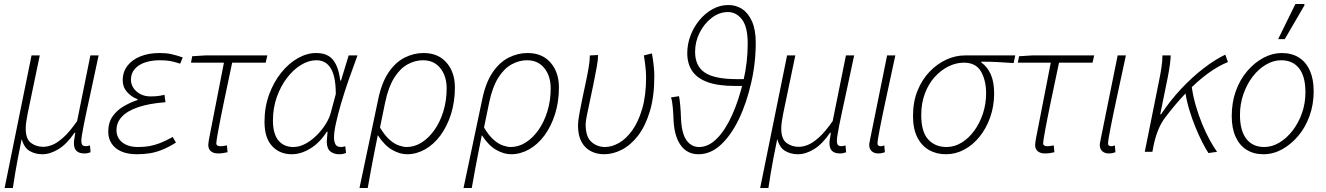

<svg xmlns="http://www.w3.org/2000/svg" viewBox="-20 -756 6602 956"><path d="M3 180 137 -480H178L118 -192Q114 -172 111 -151.5Q108 -131 108 -117Q108 -64 134 -44.5Q160 -25 195 -25Q217 -25 241.5 -35Q266 -45 296.5 -72.5Q327 -100 364 -153L430 -480H471Q449 -374 429 -284Q409 -194 397 -133.5Q385 -73 385 -56Q385 -38 391.5 -33Q398 -28 408 -28Q413 -28 418.5 -29.5Q424 -31 428 -32L431 2Q423 5 416.5 6.5Q410 8 400 8Q375 8 361.5 -4Q348 -16 348 -44Q348 -54 350 -63.5Q352 -73 355 -95H351Q313 -39 271.5 -13.5Q230 12 191 12Q156 12 128 -4Q100 -20 88 -64Q76 -7 69 31.5Q62 70 56 104Q50 138 44 180Z M661 12Q616 12 584 -2Q552 -16 535.5 -41.5Q519 -67 519 -100Q519 -146 541 -177Q563 -208 597 -227.5Q631 -247 665 -258V-262Q635 -273 613 -297.5Q591 -322 591 -356Q591 -398 614.5 -428.5Q638 -459 679.5 -475.5Q721 -492 775 -492Q808 -492 833 -486.5Q858 -481 890 -470L877 -439Q847 -449 825.5 -452.5Q804 -456 776 -456Q736 -456 703.5 -445.5Q671 -435 651.5 -413Q632 -391 632 -360Q632 -325 660 -300.5Q688 -276 729 -276Q748 -276 763 -277.5Q778 -279 799 -284L804 -247Q723 -241 668.5 -222.5Q614 -204 587 -175Q560 -146 560 -108Q560 -70 589 -47Q618 -24 667 -24Q699 -24 724 -28.5Q749 -33 776.5 -43.5Q804 -54 840 -74L856 -46Q819 -23 788 -10.5Q757 2 727 7Q697 12 661 12Z M1066 8Q1043 8 1030 -3Q1017 -14 1017 -35Q1017 -41 1018.5 -49Q1020 -57 1021 -65L1095 -444H931L937 -476L1001 -480H1311L1303 -444H1136Q1113 -336 1095 -249Q1077 -162 1067 -107.5Q1057 -53 1057 -43Q1057 -35 1062.5 -31.5Q1068 -28 1078 -28Q1086 -28 1094 -29.5Q1102 -31 1110 -32L1113 2Q1099 5 1089 6.5Q1079 8 1066 8Z M1433 12Q1372 12 1334.5 -29Q1297 -70 1297 -149Q1297 -223 1320 -285.5Q1343 -348 1380.5 -394.5Q1418 -441 1463.5 -466.5Q1509 -492 1554 -492Q1611 -492 1638.5 -457.5Q1666 -423 1674 -355H1678L1716 -480H1760Q1738 -421 1717 -361Q1696 -301 1679.5 -245Q1663 -189 1653 -143.5Q1643 -98 1643 -71Q1643 -52 1650 -38Q1657 -24 1678 -24Q1685 -24 1690 -25.5Q1695 -27 1699 -28L1703 5Q1695 9 1687.5 10.5Q1680 12 1668 12Q1643 12 1625.5 -1.5Q1608 -15 1607 -49Q1607 -57 1608.5 -71Q1610 -85 1611 -100H1607Q1573 -46 1526 -17Q1479 12 1433 12ZM1441 -24Q1470 -24 1499.5 -39.5Q1529 -55 1556 -81.5Q1583 -108 1602.5 -139.5Q1622 -171 1629 -202L1652 -288Q1652 -374 1627.5 -415Q1603 -456 1555 -456Q1517 -456 1478.5 -432.5Q1440 -409 1408.5 -367.5Q1377 -326 1358 -272Q1339 -218 1339 -156Q1339 -90 1366 -57Q1393 -24 1441 -24Z M1770 180 1863 -261Q1880 -344 1914.5 -395Q1949 -446 1994.5 -469Q2040 -492 2089 -492Q2162 -492 2203.5 -444Q2245 -396 2245 -321Q2245 -249 2225.5 -187.5Q2206 -126 2172.5 -81Q2139 -36 2096 -12Q2053 12 2007 12Q1971 12 1933 -9.5Q1895 -31 1861 -83Q1851 -33 1843 7.5Q1835 48 1827.5 88.5Q1820 129 1811 180ZM2005 -24Q2044 -24 2079.5 -46.5Q2115 -69 2143 -108.5Q2171 -148 2187.5 -201.5Q2204 -255 2204 -316Q2204 -377 2172.5 -416.5Q2141 -456 2086 -456Q2047 -456 2009.5 -435.5Q1972 -415 1943 -369Q1914 -323 1898 -247L1872 -121Q1896 -81 1920 -60Q1944 -39 1966.5 -31.5Q1989 -24 2005 -24Z M2288 180 2381 -261Q2398 -344 2432.5 -395Q2467 -446 2512.5 -469Q2558 -492 2607 -492Q2680 -492 2721.5 -444Q2763 -396 2763 -321Q2763 -249 2743.5 -187.5Q2724 -126 2690.5 -81Q2657 -36 2614 -12Q2571 12 2525 12Q2489 12 2451 -9.5Q2413 -31 2379 -83Q2369 -33 2361 7.5Q2353 48 2345.5 88.5Q2338 129 2329 180ZM2523 -24Q2562 -24 2597.5 -46.5Q2633 -69 2661 -108.5Q2689 -148 2705.5 -201.5Q2722 -255 2722 -316Q2722 -377 2690.5 -416.5Q2659 -456 2604 -456Q2565 -456 2527.5 -435.5Q2490 -415 2461 -369Q2432 -323 2416 -247L2390 -121Q2414 -81 2438 -60Q2462 -39 2484.5 -31.5Q2507 -24 2523 -24Z M2989 12Q2950 12 2920.5 -4Q2891 -20 2874.5 -51.5Q2858 -83 2858 -131Q2858 -152 2864 -185.5Q2870 -219 2878.5 -260Q2887 -301 2896 -342.5Q2905 -384 2911 -420Q2917 -456 2917 -480L2958 -482Q2958 -460 2951.5 -423.5Q2945 -387 2936 -343Q2927 -299 2918 -257Q2909 -215 2902.5 -183Q2896 -151 2896 -138Q2896 -75 2924.5 -49.5Q2953 -24 2993 -24Q3026 -24 3061.5 -44Q3097 -64 3127.5 -106Q3158 -148 3177.5 -214Q3197 -280 3197 -371Q3197 -394 3193.5 -425.5Q3190 -457 3186 -480L3226 -490Q3231 -464 3234.5 -432.5Q3238 -401 3238 -377Q3238 -275 3215.5 -201Q3193 -127 3156.5 -80Q3120 -33 3076 -10.5Q3032 12 2989 12Z M3458 12Q3403 12 3371 -30.5Q3339 -73 3334 -152Q3333 -185 3330 -220Q3327 -255 3321 -271L3361 -277Q3364 -264 3367 -231Q3370 -198 3371 -161Q3375 -89 3399 -56.5Q3423 -24 3461 -24Q3508 -24 3550 -66.5Q3592 -109 3625.5 -183.5Q3659 -258 3682 -356Q3692 -399 3697.5 -445.5Q3703 -492 3703 -538Q3703 -622 3674.5 -659Q3646 -696 3605 -696Q3561 -696 3523.5 -667Q3486 -638 3463.5 -593Q3441 -548 3441 -498Q3441 -427 3489.5 -394.5Q3538 -362 3649 -362H3697L3689 -328H3640Q3556 -328 3503.5 -347Q3451 -366 3426.5 -402.5Q3402 -439 3402 -491Q3402 -536 3418 -578.5Q3434 -621 3462.5 -655.5Q3491 -690 3528 -710.5Q3565 -731 3607 -731Q3645 -731 3675.5 -711Q3706 -691 3724.5 -649Q3743 -607 3743 -543Q3743 -510 3740.5 -476.5Q3738 -443 3733 -410Q3728 -377 3721 -347Q3698 -244 3659 -163Q3620 -82 3569 -35Q3518 12 3458 12Z M3765 180 3899 -480H3940L3880 -192Q3876 -172 3873 -151.5Q3870 -131 3870 -117Q3870 -64 3896 -44.5Q3922 -25 3957 -25Q3979 -25 4003.5 -35Q4028 -45 4058.5 -72.5Q4089 -100 4126 -153L4192 -480H4233Q4211 -374 4191 -284Q4171 -194 4159 -133.5Q4147 -73 4147 -56Q4147 -38 4153.5 -33Q4160 -28 4170 -28Q4175 -28 4180.5 -29.5Q4186 -31 4190 -32L4193 2Q4185 5 4178.5 6.5Q4172 8 4162 8Q4137 8 4123.5 -4Q4110 -16 4110 -44Q4110 -54 4112 -63.5Q4114 -73 4117 -95H4113Q4075 -39 4033.5 -13.5Q3992 12 3953 12Q3918 12 3890 -4Q3862 -20 3850 -64Q3838 -7 3831 31.5Q3824 70 3818 104Q3812 138 3806 180Z M4352 8Q4333 8 4320.5 -3Q4308 -14 4308 -35Q4308 -41 4310 -49Q4312 -57 4313 -65L4397 -480H4438Q4413 -364 4392.5 -269Q4372 -174 4360.5 -114Q4349 -54 4349 -43Q4349 -35 4353.5 -31.5Q4358 -28 4365 -28Q4368 -28 4372 -28.5Q4376 -29 4383 -32L4386 2Q4378 5 4370 6.5Q4362 8 4352 8Z M4690 12Q4642 12 4605 -9.5Q4568 -31 4547 -73Q4526 -115 4526 -179Q4526 -249 4548.5 -304.5Q4571 -360 4608.5 -399Q4646 -438 4691.5 -459Q4737 -480 4784 -480H5035L5027 -442Q4986 -445 4946.5 -447Q4907 -449 4866 -449V-445Q4897 -423 4913.5 -385Q4930 -347 4930 -291Q4930 -228 4910.5 -172.5Q4891 -117 4857.5 -75.5Q4824 -34 4781 -11Q4738 12 4690 12ZM4693 -24Q4732 -24 4767.5 -45.5Q4803 -67 4830.5 -104.5Q4858 -142 4874 -190Q4890 -238 4890 -291Q4890 -356 4864.5 -400Q4839 -444 4779 -444Q4740 -444 4702 -425Q4664 -406 4633.5 -372Q4603 -338 4585 -290Q4567 -242 4567 -183Q4567 -100 4601.5 -62Q4636 -24 4693 -24Z M5183 8Q5160 8 5147 -3Q5134 -14 5134 -35Q5134 -41 5135.5 -49Q5137 -57 5138 -65L5212 -444H5048L5054 -476L5118 -480H5428L5420 -444H5253Q5230 -336 5212 -249Q5194 -162 5184 -107.5Q5174 -53 5174 -43Q5174 -35 5179.5 -31.5Q5185 -28 5195 -28Q5203 -28 5211 -29.5Q5219 -31 5227 -32L5230 2Q5216 5 5206 6.5Q5196 8 5183 8Z M5500 8Q5481 8 5468.5 -3Q5456 -14 5456 -35Q5456 -41 5458 -49Q5460 -57 5461 -65L5545 -480H5586Q5561 -364 5540.5 -269Q5520 -174 5508.5 -114Q5497 -54 5497 -43Q5497 -35 5501.5 -31.5Q5506 -28 5513 -28Q5516 -28 5520 -28.5Q5524 -29 5531 -32L5534 2Q5526 5 5518 6.5Q5510 8 5500 8Z M5680 0 5752 -358Q5758 -387 5763 -419.5Q5768 -452 5768 -480H5809Q5809 -463 5805 -433.5Q5801 -404 5795 -374L5757 -187H5761Q5807 -256 5861.5 -314Q5916 -372 5972.5 -415.5Q6029 -459 6081 -484L6094 -447Q6044 -427 5992 -388.5Q5940 -350 5887.5 -295.5Q5835 -241 5784 -174Q5762 -146 5747.5 -110.5Q5733 -75 5724 -32L5718 0ZM5997 6Q5983 -15 5966 -48.5Q5949 -82 5932 -123.5Q5915 -165 5901.5 -210Q5888 -255 5882 -297L5914 -324Q5920 -278 5934 -230Q5948 -182 5966 -138Q5984 -94 6004 -58Q6024 -22 6040 0Z M6271 12Q6222 12 6186.5 -10.5Q6151 -33 6132 -75.5Q6113 -118 6113 -178Q6113 -246 6133.5 -303Q6154 -360 6190.5 -402.5Q6227 -445 6271.5 -468.5Q6316 -492 6362 -492Q6412 -492 6447.5 -469.5Q6483 -447 6502 -404.5Q6521 -362 6521 -302Q6521 -235 6500 -177.5Q6479 -120 6443 -78Q6407 -36 6363 -12Q6319 12 6271 12ZM6275 -24Q6313 -24 6349.5 -45.5Q6386 -67 6415.5 -105Q6445 -143 6462.5 -192Q6480 -241 6480 -297Q6480 -375 6448.5 -415.5Q6417 -456 6359 -456Q6321 -456 6284 -434.5Q6247 -413 6218 -375.5Q6189 -338 6171.5 -288.5Q6154 -239 6154 -184Q6154 -106 6185.5 -65Q6217 -24 6275 -24ZM6344 -561 6430 -736H6473L6476 -731L6377 -561Z"/></svg>

Font: Source Sans 3 Light
Style: Italic
Weight: 300
Italic angle: -11°
Designer: Paul D. Hunt
Foundry: Adobe
Version: Version 3.046;hotconv 1.0.118;makeotfexe 2.5.65603